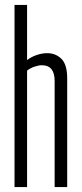

<svg xmlns="http://www.w3.org/2000/svg" viewBox="-20 -760 332 780"><path d="M39 0V-740H90V-516Q107 -529 129 -536.5Q151 -544 172 -544Q206 -544 229.5 -521Q253 -498 253 -441V0H202V-431Q202 -495 150 -495Q137 -495 119.5 -489Q102 -483 90 -473V0Z"/></svg>

Font: Georama Extra Condensed Light
Style: Regular
Weight: 300
Width: 2
Designer: Jean-Baptiste Levee
Foundry: Production Type
Version: Version 1.000